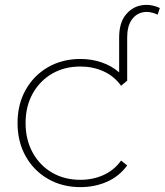

<svg xmlns="http://www.w3.org/2000/svg" viewBox="-20 -765 676 788"><path d="M502 -434 477 -413Q448 -453 404.5 -472.5Q361 -492 310 -492Q245 -492 194.5 -463Q144 -434 114.5 -381.5Q85 -329 85 -260Q85 -191 114.5 -138Q144 -85 194.5 -56Q245 -27 310 -27Q361 -27 404.5 -46.5Q448 -66 477 -106L502 -86Q469 -41 419 -19Q369 3 310 3Q236 3 177.5 -30.5Q119 -64 85.5 -123.5Q52 -183 52 -260Q52 -337 85.5 -396.5Q119 -456 177.5 -489.5Q236 -523 310 -523Q356 -523 397 -509Q438 -495 469 -468V-611Q469 -670 495 -703Q521 -736 559.5 -743Q598 -750 636 -732L627 -705Q595 -720 566.5 -714.5Q538 -709 520 -683Q502 -657 502 -611Z"/></svg>

Font: Montserrat ExtraLight
Style: Regular
Weight: 200
Designer: Julieta Ulanovsky
Foundry: Julieta Ulanovsky
Version: Version 9.000; ttfautohint (v1.8.4.7-5d5b)